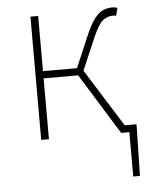

<svg xmlns="http://www.w3.org/2000/svg" viewBox="-49 -528 593 742"><g transform="rotate(-5 247.0 -157.0)"><path d="M438 172V0H414V-28H468V-12L464 172ZM96 0V-478H126V-264H258L310 -386Q329 -430 345.5 -451Q362 -472 378.5 -479Q395 -486 414 -486Q426 -486 434 -482L426 -452Q422 -454 419.5 -454Q417 -454 412 -454Q393 -454 375.5 -441Q358 -428 336 -378L282 -252L440 0H406L260 -236H126V0Z"/></g></svg>

Font: SourceSans3VF
Style: Regular
Weight: 200
Designer: Paul D. Hunt
Foundry: Adobe
Version: Version 3.052;hotconv 1.1.0;makeotfexe 2.6.0